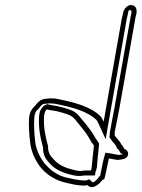

<svg xmlns="http://www.w3.org/2000/svg" viewBox="-20 -781 566 767"><path d="M96 -308C94 -277 97 -241 100 -216C104 -175 120 -142 141 -114C162 -88 191 -67 228 -55C255 -48 292 -38 324 -40L329 -42C348 -21 375 -43 388 -61L397 -66C404 -93 408 -118 415 -148C427 -146 438 -144 449 -142C469 -144 492 -146 492 -168C491 -178 485 -183 477 -186C474 -191 469 -200 465 -203C459 -218 447 -227 438 -240C439 -244 438 -248 438 -252C444 -282 450 -313 456 -343L520 -704C521 -712 523 -719 525 -727C528 -743 523 -758 509 -760C493 -765 475 -748 472 -730C470 -721 468 -713 466 -704L394 -295C390 -303 387 -309 383 -315C343 -356 275 -373 203 -387C190 -388 179 -389 171 -387C143 -387 133 -375 118 -356C104 -344 97 -326 96 -308ZM117 -310C118 -325 122 -336 129 -342L131 -343L133 -345C148 -364 149 -367 168 -367H170L173 -368C175 -368 186 -368 197 -367C270 -353 331 -336 366 -301C370 -295 372 -290 375 -284L402 -225L486 -704C487 -711 490 -719 492 -730V-734C495 -742 500 -741 500 -741L501 -740H502C502 -740 507 -738 505 -728C502 -717 501 -712 500 -704L436 -343C429 -311 425 -283 419 -253L418 -250L419 -247C419 -243 418 -241 418 -240L417 -233L421 -227C431 -211 442 -204 446 -193L447 -188L451 -186C453 -185 456 -179 459 -174L462 -169L467 -167C470 -166 471 -165 471 -165C468 -164 459 -163 454 -162L422 -168L401 -171L395 -149C388 -122 385 -100 380 -78L375 -75L373 -71C370 -68 368 -64 364 -61C353 -51 350 -51 345 -57L337 -65L324 -60C297 -59 261 -68 236 -74C202 -85 178 -105 158 -128C138 -155 123 -184 120 -221C117 -246 115 -281 117 -310ZM136 -316C133 -268 142 -228 152 -192C151 -160 165 -143 177 -130C202 -101 235 -89 276 -80H277C283 -79 288 -78 296 -78C304 -78 310 -79 317 -80H359L362 -96C366 -104 365 -107 366 -110L367 -111V-112C369 -139 372 -169 375 -197L376 -207L373 -212C370 -218 364 -225 362 -228C344 -263 315 -294 294 -320C276 -342 246 -347 222 -354C204 -359 187 -360 176 -363L170 -365L164 -363C148 -357 142 -340 140 -337L139 -335L136 -317ZM156 -318 159 -332C162 -339 163 -342 168 -344C182 -340 199 -339 214 -335C239 -328 265 -322 278 -306C300 -279 328 -248 344 -215C348 -210 352 -205 355 -200V-196C352 -166 348 -138 346 -110C345 -107 345 -104 344 -102C343 -102 343 -101 343 -100H320C312 -99 305 -98 299 -98C294 -98 290 -99 284 -100C244 -109 215 -120 194 -145C181 -158 171 -172 172 -197C162 -233 153 -272 156 -318Z"/></svg>

Font: Scribbler
Style: ClrIta
Weight: 400
Designer: Mew Too
Foundry: Cannot Into Space Fonts
Version: Version 1.001